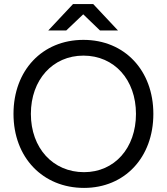

<svg xmlns="http://www.w3.org/2000/svg" viewBox="-20 -907 816 939"><path d="M391 12C590 12 730 -137 730 -350C730 -562 590 -712 388 -712C187 -712 46 -563 46 -350C46 -137 189 12 391 12ZM391 -65C239 -65 131 -183 131 -350C131 -517 238 -635 388 -635C539 -635 645 -517 645 -350C645 -183 540 -65 391 -65ZM469 -758H557L436 -887H337L216 -758H304L387 -837Z"/></svg>

Font: HB Figtree Prototype
Style: Regular
Weight: 400
Designer: Alfredo Marco Pradil
Foundry: Hanken Design Co.®
Version: Version 1.002;Glyphs 3.2 (3228)